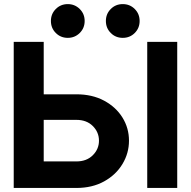

<svg xmlns="http://www.w3.org/2000/svg" viewBox="-20 -930 943 950"><path d="M856.9 -722.7V0H708.5V-722.7ZM47.9 -722.7H196.3V-463.4H357.9Q436.5 -463.4 495.1 -431.9Q553.7 -400.4 585.9 -348.4Q618.2 -296.4 618.2 -233.9Q618.2 -171.9 585.9 -118.4Q553.7 -64.9 495.1 -32.5Q436.5 0 357.9 0H47.9ZM196.3 -131.3H357.9Q408.7 -131.3 439.2 -161.9Q469.7 -192.4 469.7 -233.9Q469.7 -275.9 439.2 -306.4Q408.7 -336.9 357.9 -336.9H196.3ZM503.9 -826.2Q503.9 -861.3 528.1 -885.5Q552.2 -909.7 587.4 -909.7Q622.6 -909.7 646.7 -885.5Q670.9 -861.3 670.9 -826.2Q670.9 -791 646.7 -766.8Q622.6 -742.7 587.4 -742.7Q552.2 -742.7 528.1 -766.8Q503.9 -791 503.9 -826.2ZM231.9 -826.2Q231.9 -861.3 256.1 -885.5Q280.3 -909.7 315.4 -909.7Q350.1 -909.7 374.5 -885.5Q398.9 -861.3 398.9 -826.2Q398.9 -791 374.5 -766.8Q350.1 -742.7 315.4 -742.7Q280.3 -742.7 256.1 -766.8Q231.9 -791 231.9 -826.2Z"/></svg>

Font: Giphurs
Style: Bold
Weight: 700
Version: Version 0.920; ttfautohint (v1.8.4.7-5d5b)